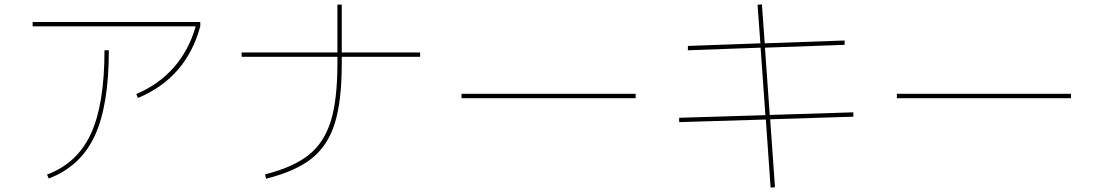

<svg xmlns="http://www.w3.org/2000/svg" viewBox="-20 -801 5040 882"><path d="M130 -680V-700H900V-680Q836 -444 614 -351L606 -369Q710 -413 779 -492Q848 -571 879 -680ZM460 -570H480Q480 -315 414.5 -175.5Q349 -36 204 19L196 1Q335 -51 397.5 -186.5Q460 -322 460 -570Z M1910 -560V-540H1550V-510Q1550 -337 1518 -234.5Q1486 -132 1412 -73Q1338 -14 1202 20L1198 0Q1328 -33 1398.5 -89.5Q1469 -146 1499.5 -244.5Q1530 -343 1530 -510V-540H1090V-560H1530V-780H1550V-560Z M2100 -350V-370H2900V-350Z M3540 59 3520 61 3498 -252 3100 -240V-260L3496 -272L3474 -582L3140 -570V-590L3473 -602L3460 -779L3480 -781L3493 -602L3860 -615V-595L3494 -582L3516 -273L3900 -285V-265L3518 -253Z M4100 -350V-370H4900V-350Z"/></svg>

Font: M PLUS 1p Thin
Style: Regular
Weight: 250
Version: Version 1.062